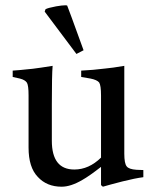

<svg xmlns="http://www.w3.org/2000/svg" viewBox="-20 -694 575 726"><path d="M296 -504 269 -490 149 -650 152 -659Q160 -664 192 -670Q215 -674 227 -674Q231 -674 234 -673Q237 -667 296 -504ZM522 -51V-24Q491 -20 443 -8Q389 6 369 12L362 6V-63Q317 -28 292 -14Q248 12 213 12Q157 12 123 -25Q88 -61 88 -136V-334Q88 -370 82 -381Q75 -392 55 -397L28 -403V-427Q47 -428 104 -434Q129 -437 179 -445Q176 -412 176 -299V-162Q176 -53 261 -53Q316 -53 362 -98V-333Q362 -371 355 -382Q347 -392 322 -397L287 -403V-427Q331 -429 379 -435Q403 -437 450 -445V-113Q450 -76 459 -65Q467 -54 496 -52Z"/></svg>

Font: Shafarik
Style: Regular
Weight: 400
Version: Version 1.001; ttfautohint (v1.8.4.7-5d5b)